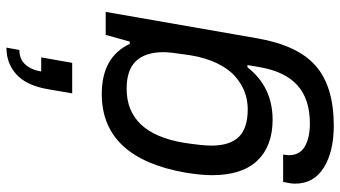

<svg xmlns="http://www.w3.org/2000/svg" viewBox="-250 -624 1056 596"><g transform="rotate(-90 278.0 -326.0)"><path d="M428.2 -834 420.9 -793.9Q393.1 -793.9 376.2 -775.9Q359.4 -757.8 354 -726.1H397.9L380.9 -629.9H286.1L299.8 -709Q311.5 -772.9 345.5 -803.5Q379.4 -834 428.2 -834ZM186 182.1Q105.5 182.1 55.7 151.1Q5.9 120.1 5.9 62Q5.9 48.3 11.2 24.9H96.2Q94.2 38.6 94.2 42Q94.2 76.7 121.3 92.3Q148.4 107.9 192.9 107.9Q267.6 107.9 310.5 69.8Q353.5 31.7 367.2 -45.9Q369.1 -54.7 371.3 -69.6Q373.5 -84.5 374 -85.9H367.2Q306.2 -7.8 204.1 -7.8Q122.6 -7.8 77.4 -55.2Q32.2 -102.5 32.2 -195.8Q32.2 -228.5 40 -277.8Q85.9 -538.1 284.2 -538.1Q398.9 -538.1 439.9 -451.2H446.8L467.8 -525.9H539.1L457 -55.2Q435.1 71.3 370.8 126.7Q306.6 182.1 186 182.1ZM236.8 -85Q265.1 -85 290.5 -94.5Q315.9 -104 339.1 -124.3Q362.3 -144.5 379.6 -180.4Q397 -216.3 404.8 -265.1Q414.1 -327.1 414.1 -345.2Q414.1 -402.8 386.5 -431.9Q358.9 -460.9 300.8 -460.9Q162.6 -460.9 132.8 -283.2Q124 -225.6 124 -198.2Q124 -139.6 151.4 -112.3Q178.7 -85 236.8 -85Z"/></g></svg>

Font: Archivo
Style: Italic
Weight: 400
Italic angle: -10°
Designer: Hector Gatti
Foundry: Omnibus-Type
Version: Version 2.001